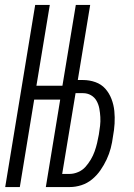

<svg xmlns="http://www.w3.org/2000/svg" viewBox="-20 -755 540 775"><path d="M1 0 122 -735H181L127 -409H232L286 -735H344L294 -432H315Q341 -432 365 -423.5Q389 -415 405 -397Q421 -379 430 -355.5Q439 -332 441.5 -307Q444 -282 442.5 -256Q441 -230 436 -204Q433 -180 427 -157Q421 -134 410.5 -111.5Q400 -89 385.5 -68Q371 -47 351.5 -31Q332 -15 308.5 -7.5Q285 0 262 0H165L223 -353H118L60 0ZM261 -53Q278 -53 295.5 -60.5Q313 -68 325 -81.5Q337 -95 346.5 -111Q356 -127 362 -144Q368 -161 372 -178Q376 -195 379 -212Q382 -230 384 -247.5Q386 -265 385 -282.5Q384 -300 381 -316.5Q378 -333 370 -347.5Q362 -362 347.5 -370.5Q333 -379 315 -379H285L231 -53Z"/></svg>

Font: Iosevka Light Oblique
Style: Regular
Weight: 300
Italic angle: -9°
Monospace: yes
Designer: Belleve Invis
Foundry: Belleve Invis
Version: Version 32.5.0; ttfautohint (v1.8.4)